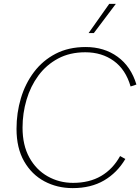

<svg xmlns="http://www.w3.org/2000/svg" viewBox="-20 -957 722 988"><path d="M542 -937H576L463 -787H436ZM354 11Q274 11 208.5 -24Q143 -59 104 -127Q65 -195 65 -294Q65 -376 87.5 -451.5Q110 -527 155 -586.5Q200 -646 266.5 -680.5Q333 -715 421 -715Q516 -715 585 -665Q654 -615 682 -522L652 -512Q627 -599 565.5 -643.5Q504 -688 419 -688Q339 -688 278.5 -655.5Q218 -623 177.5 -568Q137 -513 116.5 -443.5Q96 -374 96 -300Q96 -210 131 -146.5Q166 -83 225.5 -49.5Q285 -16 356 -16Q440 -16 500.5 -51.5Q561 -87 598 -154L625 -139Q583 -68 515.5 -28.5Q448 11 354 11Z"/></svg>

Font: Prodigy Sans ExtraLight
Style: Italic
Weight: 200
Italic angle: -13°
Designer: Wei Huang
Foundry: Wei Huang
Version: Version 1.003; ttfautohint (v1.8.3)